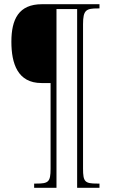

<svg xmlns="http://www.w3.org/2000/svg" viewBox="-20 -780 537 911"><path d="M142 111H248V-737H346V111H452V91H441C383 91 374 83 374 20V-665C374 -733 389 -740 444 -740H452V-760H179C69 -760 34 -689 34 -582C34 -478 64 -386 177 -386H220V21C220 84 209 91 153 91H142Z"/></svg>

Font: Noto Serif Hebrew Condensed Thin
Style: Regular
Weight: 100
Width: 3
Designer: Monotype Design Team
Foundry: Monotype Imaging Inc.
Version: Version 2.004